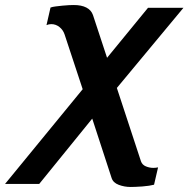

<svg xmlns="http://www.w3.org/2000/svg" viewBox="-73 -532 750 764"><path d="M353 -302 516 -501H657L392 -182L488 110Q493 124 507.5 130Q522 136 537 136Q542 136 546.5 135.5Q551 135 556 134L540 203Q533 205 520 207Q507 209 493 210Q479 211 466 211.5Q453 212 447 212Q422 212 399.5 203.5Q377 195 371 176L294 -60L83 200H-53L256 -177L184 -395Q178 -413 163.5 -424.5Q149 -436 131 -436Q121 -436 112 -432L128 -502Q136 -505 149 -506.5Q162 -508 175.5 -509.5Q189 -511 201.5 -511.5Q214 -512 221 -512Q251 -512 270.5 -502Q290 -492 297 -472Z"/></svg>

Font: Perun
Style: Bold Italic
Weight: 700
Italic angle: -12°
Foundry: Copyright (c) Stefan Peev, Context Ltd, 2016
Version: Version 1.027